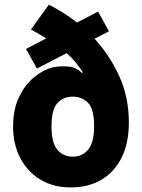

<svg xmlns="http://www.w3.org/2000/svg" viewBox="-20 -793 609 824"><path d="M447.8 -658.7 385.7 -626.8Q449.6 -557.9 491.3 -467.3Q533 -376.8 533 -267Q533 -179 502 -116.7Q470.9 -54.3 414.8 -21.5Q358.7 11.4 284.1 11.4Q208.8 11.4 153.1 -22.4Q97.3 -56.1 66.8 -115.1Q36.2 -174 36.2 -250Q36.2 -322.8 61.3 -375.5Q86.3 -428.3 125.2 -460.6Q164.1 -492.9 204.9 -503.6Q236.2 -510.3 271.3 -507.6Q306.5 -505 329.5 -481.5H336.6Q304 -531.2 266.3 -565L138.5 -498.9L91.6 -583.1L178.6 -628.2Q164.1 -637.1 147.7 -646.7Q131.4 -656.2 112.9 -666.5L189.6 -772.7Q219.8 -757.8 250.4 -738.6Q280.9 -719.5 310.4 -696.4L400.9 -743.3ZM291.9 -120.7Q334.2 -120.7 359 -151.6Q383.9 -182.5 383.9 -252.1Q383.9 -324.9 358 -351.6Q332 -378.2 291.9 -378.2Q251.8 -378.2 226.4 -350.5Q201 -322.8 201 -251.1Q201 -180.4 226 -150.6Q251.1 -120.7 291.9 -120.7Z"/></svg>

Font: Inter UI Extra Bold
Style: Regular
Weight: 800
Designer: Rasmus Andersson
Foundry: rsms
Version: 3.2;8d6f07862